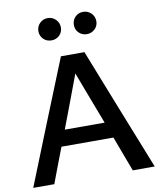

<svg xmlns="http://www.w3.org/2000/svg" viewBox="-98 -1001 893 1077"><g transform="rotate(-10 348.5 -462.0)"><path d="M3 0Q73 -176 143 -350Q213 -524 284 -700H418Q487 -524 556 -350Q625 -176 695 0H570Q551 -50 532.5 -99.5Q514 -149 495 -200H199Q179 -149 160.5 -99.5Q142 -50 123 0ZM234 -291H461Q432 -366 404 -440.5Q376 -515 347 -591Q318 -515 290.5 -440.5Q263 -366 234 -291ZM248 -797Q221 -797 202.5 -815Q184 -833 184 -860Q184 -887 202.5 -905.5Q221 -924 248 -924Q274 -924 293 -905.5Q312 -887 312 -860Q312 -833 293.5 -815Q275 -797 248 -797ZM450 -797Q423 -797 404.5 -815Q386 -833 386 -860Q386 -887 404 -905.5Q422 -924 450 -924Q476 -924 495 -905.5Q514 -887 514 -860Q514 -833 495 -815Q476 -797 450 -797Z"/></g></svg>

Font: Rosa Sans Medium
Style: Regular
Weight: 500
Designer: Pentagram / MCKL
Foundry: Pentagram / MCKL
Version: Version 1.005;September 16, 2019;FontCreator 11.5.0.2425 64-